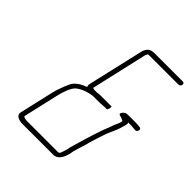

<svg xmlns="http://www.w3.org/2000/svg" viewBox="-179 -738 838 838"><g transform="rotate(45 239.5 -319.0)"><path d="M472 -620C473 -626 470 -632 464 -632H290C264 -632 252 -623 244 -600L183 -336C182 -330 182 -325 185 -320C162 -312 135 -297 124 -276L113 -251C107 -233 99 -216 95 -197L58 -36C53 -16 75 -6 99 -6H289C322 -6 336 -44 341 -80C345 -96 354 -122 359 -139C361 -148 363 -156 366 -165L374 -191L383 -218C392 -249 410 -276 417 -307C419 -313 421 -319 422 -324C423 -329 423 -333 421 -337H429C438 -337 446 -337 453 -336L464 -335C478 -332 485 -355 472 -358L460 -359C451 -360 443 -360 434 -360H411C404 -360 396 -360 387 -359C381 -358 357 -339 374 -333C385 -331 390 -328 398 -324L399 -323L396 -310C392 -299 386 -289 383 -279C376 -257 368 -243 361 -220L352 -193L344 -167C341 -158 338 -149 336 -140C331 -123 322 -96 318 -79C317 -70 314 -60 310 -48C306 -35 304 -29 295 -29H105C93 -29 86 -31 81 -36L118 -197C124 -225 137 -266 155 -281C175 -297 202 -306 229 -310H268C273 -310 278 -310 283 -311C288 -311 293 -311 299 -312H314C316 -312 318 -316 320 -323C322 -331 321 -335 319 -335H254C247 -335 240 -334 232 -333H221C214 -333 210 -334 206 -336L266 -598C268 -601 269 -604 271 -608C275 -609 280 -609 285 -609H459C465 -609 471 -614 472 -620Z"/></g></svg>

Font: Electronic
Style: ExLtIt
Weight: 200
Version: Version 1.011